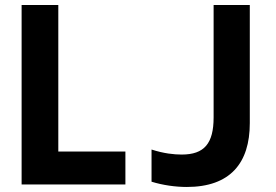

<svg xmlns="http://www.w3.org/2000/svg" viewBox="-20 -734 1100 764"><path d="M66 0H479V-131H212V-714H66ZM723 10C896 10 974 -85 974 -244V-714H830V-267C830 -163 793 -119 703 -119C673 -119 632 -123 583 -139V-11C628 3 679 10 723 10Z"/></svg>

Font: Noto Sans Mono Condensed ExtraBold
Style: Regular
Weight: 800
Width: 3
Designer: Monotype Design Team
Foundry: Monotype Imaging Inc.
Version: Version 2.014